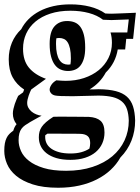

<svg xmlns="http://www.w3.org/2000/svg" viewBox="-47 -526 646 884"><path d="M210.9 -324.2Q210.9 -297.9 215.1 -279.5Q219.2 -261.2 226.6 -250Q233.9 -238.8 244.1 -233.6Q254.4 -228.5 266.1 -228.5Q269 -228.5 271.7 -228.8Q274.4 -229 277.3 -229.5Q279.3 -240.7 279.3 -257.3Q279.3 -284.2 275.4 -302Q271.5 -319.8 264.6 -330.8Q257.8 -341.8 247.8 -346.4Q237.8 -351.1 225.6 -351.1Q219.2 -351.1 212.4 -349.6Q210.9 -337.9 210.9 -324.2ZM277.3 180.7Q305.2 180.7 326.9 174.8Q348.6 168.9 364.7 158.2Q366.2 152.3 367.2 146Q368.2 139.6 368.2 132.8Q368.2 110.8 357.2 101.1Q346.2 91.3 324.7 90.3Q316.4 89.8 301 89.8Q285.6 89.8 266.1 89.8Q253.4 89.8 238.5 89.6Q223.6 89.4 206.5 89.4H171.4Q168.9 91.3 166.5 93Q164.1 94.7 161.6 96.2Q161.1 98.6 161.1 101.1Q161.1 103.5 161.1 106Q161.1 121.6 168.2 135.3Q175.3 148.9 189.7 158.9Q204.1 168.9 225.8 174.8Q247.6 180.7 277.3 180.7ZM59.1 -100.6Q60.5 -104 61.8 -107.2Q63 -110.4 64 -113.8Q29.3 -136.7 11.2 -170.2Q-6.8 -203.6 -6.8 -252.9Q-6.8 -294.4 7.8 -329.6Q22.5 -364.7 50.8 -391.6Q64 -417.5 85.2 -438.5Q106.4 -459.5 135 -474.6Q163.6 -489.7 199.2 -497.8Q234.9 -505.9 277.3 -505.9Q325.2 -505.9 366.2 -495.6Q407.2 -485.4 438 -463.9Q447.8 -463.4 455.1 -463.1Q462.4 -462.9 466.3 -462.9Q470.2 -462.9 481.9 -463.4Q493.7 -463.9 509.8 -464.4Q525.9 -464.8 544.2 -465.8Q562.5 -466.8 578.6 -467.3L565.9 -347.2H534.2L529.3 -298.3H495.1Q484.9 -235.8 439.9 -191.9Q427.2 -168 408.4 -148.4Q389.6 -128.9 365.2 -114.3Q376.5 -114.3 386.7 -114.5Q397 -114.7 407.2 -115.2Q454.6 -114.7 486.3 -106.4Q518.1 -98.1 537.4 -80.8Q556.6 -63.5 565.4 -36.4Q574.2 -9.3 575.2 28.8Q575.2 78.6 558.1 121.8Q541 165 507.3 199.2Q489.7 230.5 462.4 256.1Q435.1 281.7 398.9 300Q362.8 318.4 318.1 328.4Q273.4 338.4 220.7 338.4Q151.4 338.4 103.8 323Q56.2 307.6 27.1 283.2Q-2 258.8 -14.6 228.8Q-27.3 198.7 -27.3 168.9Q-27.3 148.9 -24.7 134.5Q-22 120.1 -16.8 109.4Q-11.7 98.6 -3.9 90.8Q3.9 83 14.2 75.7Q19.5 57.1 29.3 45.9Q21 35.6 16.6 23.2Q12.2 10.7 12.2 -3.4Q12.2 -13.2 14.9 -24.9Q17.6 -36.6 21.2 -47.6Q24.9 -58.6 29.3 -68.4Q33.7 -78.1 36.6 -84.5ZM198.7 11.7Q212.4 11.2 223.6 11.2Q234.9 11.2 243.2 11.2Q290.5 11.7 320.3 11.7Q350.1 11.7 362.8 12.2Q397.9 14.2 416 30.3Q434.1 46.4 434.1 84Q434.1 111.3 423.8 134.3Q413.6 157.2 393.8 174.1Q374 190.9 344.7 200.4Q315.4 210 277.3 210Q240.2 210 212.9 201.9Q185.5 193.8 167.5 179.7Q149.4 165.5 140.6 146.7Q131.8 127.9 131.8 106Q131.8 92.3 134.8 80.8Q137.7 69.3 145 58.3Q152.3 47.4 165.3 36.1Q178.2 24.9 198.7 11.7ZM181.6 -324.2Q181.6 -379.4 203.4 -404.3Q225.1 -429.2 262.2 -429.2Q281.2 -429.2 296.6 -423.1Q312 -417 322.8 -402.6Q333.5 -388.2 339.4 -364.7Q345.2 -341.3 345.2 -306.2Q345.2 -277.3 339.4 -257.1Q333.5 -236.8 323.2 -223.9Q313 -210.9 298.3 -205.1Q283.7 -199.2 266.1 -199.2Q248 -199.2 232.4 -205.8Q216.8 -212.4 205.6 -227.3Q194.3 -242.2 188 -266.1Q181.6 -290 181.6 -324.2ZM96.7 -113.8Q94.2 -108.9 91.1 -101.6Q87.9 -94.2 85 -85.7Q82 -77.1 80.1 -68.4Q78.1 -59.6 78.1 -52.2Q78.1 -40 83.7 -29.8Q89.4 -19.5 98.6 -12Q107.9 -4.4 119.9 0.5Q131.8 5.4 144.5 6.8Q142.1 7.8 129.2 14.9Q116.2 22 92.3 35.6Q79.1 43.5 68.8 50.5Q58.6 57.6 52 66.7Q45.4 75.7 42 88.4Q38.6 101.1 38.6 120.1Q38.6 144.5 49.8 169.7Q61 194.8 86.7 214.8Q112.3 234.9 154.1 247.6Q195.8 260.3 257.3 260.3Q325.7 260.3 379.4 242.4Q433.1 224.6 470 193.6Q506.8 162.6 526.4 120.4Q545.9 78.1 545.9 29.3Q544.9 -1.5 537.8 -22.9Q530.8 -44.4 514.6 -58.3Q498.5 -72.3 472.4 -78.9Q446.3 -85.4 407.2 -85.9L287.1 -83Q219.7 -83 206.5 -86.4Q194.8 -88.9 188.2 -96.7Q181.6 -104.5 181.6 -113.3Q181.6 -123.5 189.5 -135.5Q197.3 -147.5 212.4 -156.2Q226.1 -155.3 236.6 -154.5Q247.1 -153.8 254.9 -153.8Q300.8 -153.8 339.8 -166.7Q378.9 -179.7 407.5 -202.9Q436 -226.1 452.1 -258.3Q468.3 -290.5 468.3 -329.1Q468.3 -354.5 461.9 -376.5H539.1L545.9 -436.5Q481 -433.6 466.3 -433.6Q456.1 -433.6 427.2 -435.1Q400.9 -455.6 362.1 -466.1Q323.2 -476.6 277.3 -476.6Q225.6 -476.6 185.1 -463.4Q144.5 -450.2 116.5 -426.8Q88.4 -403.3 73.7 -371.3Q59.1 -339.4 59.1 -301.8Q59.1 -247.1 86.2 -214.4Q113.3 -181.6 164.6 -163.1Z"/></svg>

Font: XB Kayhan Sayeh
Style: Regular
Weight: 700
Designer: Behnam
Foundry: Irmug
Version: Version 7.300 2009